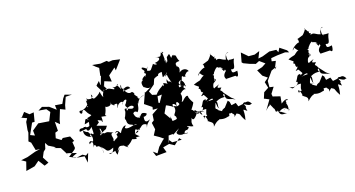

<svg xmlns="http://www.w3.org/2000/svg" viewBox="-196 -1575 4309 2329"><g transform="rotate(-15 1959.0 -410.0)"><path d="M698 -1 659 -22 580 -4 496 -38 582 -107 593 -124 581 -201 606 -209 572 -274 481 -279 460 -259 398 -298 416 -390 394 -392 380 -353 447 -379 439 -494 493 -450 502 -504 539 -627 602 -603 612 -657 645 -753 723 -759 638 -781 611 -742 583 -680 492 -687 500 -629 420 -687 335 -709 282 -676 379 -668 417 -623 375 -518 272 -525 240 -528 156 -459 163 -395 108 -416 170 -556 202 -557 221 -671 166 -662 110 -706 67 -650 49 -651 126 -623 103 -582 93 -483 95 -450 68 -347 96 -324 93 -336 126 -223 180 -221 114 -205 8 -166 -76 -149 -21 -118 -49 -7 63 -36 124 -89 182 -12 208 -23 236 -36 187 -112 214 -177 242 -205 266 -316 216 -354 246 -295 285 -236 373 -192 345 -189 427 -167 489 -68 481 -88 601 -59 546 -33H539L558 -6L680 4L698 88L732 -26Z M954 -349C945 -384 925 -386 989 -363C997 -314 1008 -358 1000 -407C1058 -404 1077 -388 1049 -415C1072 -468 1067 -456 1088 -557C1045 -535 1072 -553 1083 -507C1151 -495 1165 -527 1153 -619C1166 -524 1137 -525 1179 -507C1230 -498 1158 -501 1178 -505C1263 -536 1205 -468 1221 -459C1235 -536 1338 -533 1279 -481C1317 -548 1356 -537 1343 -516C1314 -458 1336 -500 1319 -475C1320 -473 1301 -465 1340 -424C1320 -409 1285 -462 1298 -381C1332 -454 1403 -455 1411 -422C1392 -376 1323 -445 1334 -399C1284 -417 1313 -408 1269 -311C1279 -340 1320 -337 1284 -336C1248 -320 1297 -246 1280 -316C1266 -208 1331 -232 1351 -207C1237 -167 1223 -208 1260 -224C1248 -244 1201 -210 1179 -155C1173 -143 1149 -229 1108 -169C1163 -200 1150 -162 1120 -151C1145 -98 1104 -123 1056 -61C1103 -39 1040 -143 1064 -90C1096 -110 1024 -184 1094 -185C1027 -201 1033 -217 980 -202C992 -210 943 -218 935 -183C969 -158 894 -218 960 -213C964 -220 921 -222 948 -236C929 -283 954 -296 962 -219C997 -247 1025 -246 1018 -256L1037 -284L915 -317ZM780 -349C782 -298 793 -250 852 -319C861 -215 862 -212 821 -249C839 -245 773 -218 837 -200C748 -209 732 -274 743 -301C796 -254 795 -280 797 -268C843 -201 838 -173 819 -126C855 -141 872 -119 790 -158C831 -94 803 -156 791 -154C809 -149 763 -159 780 -120C805 -155 832 -156 814 -69C823 -102 840 -110 851 -66C890 -96 933 -1 906 23C933 -42 865 -93 918 -38C962 -6 947 39 1042 -8C1030 58 982 68 976 48C1024 56 1104 17 1098 27C1081 29 1034 10 1071 89C1105 26 1146 -12 1082 50C1119 -28 1132 -1 1186 3C1143 -6 1249 50 1221 36C1203 47 1225 -16 1220 17C1305 -40 1273 -51 1305 -45C1272 -51 1378 -20 1338 -55C1413 -66 1398 -38 1337 -103C1421 -107 1390 -168 1346 -96C1343 -147 1363 -178 1409 -129C1397 -148 1459 -217 1440 -218C1405 -190 1379 -216 1351 -202C1381 -229 1429 -201 1367 -142C1447 -129 1425 -209 1505 -178C1492 -131 1549 -180 1492 -144C1497 -135 1494 -156 1561 -225C1497 -190 1488 -221 1497 -283C1476 -264 1544 -273 1540 -305C1461 -351 1477 -285 1418 -256C1485 -290 1402 -254 1454 -298C1433 -253 1394 -314 1409 -292C1380 -322 1391 -357 1380 -335C1400 -386 1440 -348 1437 -346C1469 -378 1462 -428 1470 -455C1474 -411 1471 -517 1574 -530C1499 -509 1505 -477 1480 -526C1493 -521 1521 -492 1442 -577C1416 -545 1496 -558 1437 -602C1417 -595 1377 -577 1336 -674C1412 -617 1388 -632 1351 -660C1334 -656 1408 -711 1428 -652C1368 -648 1293 -613 1358 -659C1297 -665 1346 -732 1321 -711C1339 -732 1309 -722 1319 -666C1280 -744 1272 -720 1284 -734C1325 -757 1255 -684 1219 -725C1247 -696 1206 -728 1239 -704C1253 -661 1192 -724 1151 -713C1141 -690 1118 -735 1155 -710C1136 -736 1126 -797 1020 -793C1120 -800 1049 -734 1141 -766C1072 -741 1162 -680 1074 -706C1151 -698 1076 -713 1085 -610C1115 -609 1069 -623 1059 -706C1042 -678 996 -649 970 -642C917 -676 986 -651 947 -701C942 -658 969 -642 894 -654C865 -707 902 -596 870 -650C869 -598 889 -543 863 -567C872 -578 904 -575 887 -604C887 -643 880 -554 787 -542C724 -558 783 -459 796 -533C835 -565 815 -515 888 -458C857 -432 797 -448 851 -404C811 -427 814 -461 781 -370C847 -383 841 -408 831 -336C785 -311 770 -361 752 -331C751 -332 691 -346 701 -297L795 -313ZM1041 -788 1046 -773 1102 -683 1146 -814 1233 -787 1221 -866 1308 -943 1315 -905 1400 -1021 1310 -1034 1259 -1027 1237 -1045 1158 -1032 1054 -1042 1091 -1011 1128 -986 1116 -891 1123 -885 1090 -772 1083 -834Z M1830 15C1829 45 1881 71 1933 46C1950 79 1994 30 1920 59C1939 -21 1962 51 1994 -16C1939 -8 1950 -89 1924 -48C1900 17 1937 -34 1943 24C1986 -67 1994 -5 2050 -8C2027 -66 2048 -75 2054 -112C2065 -46 2127 -140 2138 -166C2165 -151 2180 -112 2190 -113C2190 -152 2125 -200 2228 -136C2100 -180 2078 -202 2135 -185C2089 -168 2109 -196 2077 -206C2120 -271 2129 -294 2116 -294C2087 -336 2080 -363 2080 -363C2083 -415 2017 -358 1994 -315C2037 -346 2061 -354 1988 -327C2038 -419 1976 -454 1995 -418C1988 -417 2052 -490 2079 -462C2018 -542 1981 -559 2048 -591C1990 -500 2075 -522 2002 -465C2093 -505 2063 -525 2006 -506C1999 -537 2005 -546 2038 -517C2074 -498 2113 -533 2073 -491C2107 -547 2028 -618 2037 -559C2087 -606 2041 -656 2110 -609C2114 -666 2123 -673 2080 -614C2128 -627 2124 -670 2165 -667C2170 -677 2122 -737 2055 -679C2093 -771 2020 -754 2040 -772C2018 -819 2092 -814 2090 -815C2048 -882 2089 -907 2014 -895C2055 -891 2041 -935 2003 -877C1986 -953 1997 -931 1956 -902C1950 -912 1955 -821 1935 -849C1937 -810 1909 -840 1921 -891C1911 -895 1950 -840 1922 -833C1927 -863 1921 -892 1912 -980C1962 -943 1872 -977 1898 -974C1880 -906 1871 -934 1814 -934C1876 -933 1882 -881 1794 -869C1844 -840 1791 -840 1771 -865C1724 -803 1735 -780 1679 -804C1711 -883 1686 -840 1685 -827C1591 -893 1639 -818 1619 -845C1668 -789 1644 -815 1640 -782C1688 -774 1608 -702 1650 -758C1623 -742 1568 -716 1613 -675C1607 -720 1553 -698 1588 -620C1590 -631 1635 -572 1680 -605L1593 -554L1581 -558L1585 -552L1539 -422L1630 -361L1625 -327L1687 -328L1607 -274L1603 -200L1572 -176L1591 -91L1555 -22L1622 16L1667 47L1650 58L1584 127L1543 199L1493 163L1519 225L1653 212L1628 146L1709 124L1771 158L1844 88L1870 115H1750L1721 79L1707 117L1709 104L1729 24L1794 19L1876 -35L1825 -112L1810 -196L1806 -168L1750 -247C1770 -287 1787 -330 1808 -369L1756 -366L1713 -392L1725 -490L1663 -504L1637 -553L1716 -621C1743 -689 1721 -684 1781 -708C1816 -707 1766 -735 1848 -743C1842 -647 1836 -678 1892 -704C1881 -704 1950 -757 1868 -677C1928 -695 1869 -744 1932 -585C1903 -633 1906 -574 1881 -643C1858 -559 1921 -579 1829 -608C1837 -580 1821 -551 1821 -586C1809 -572 1744 -545 1702 -468L1778 -477L1727 -386L1714 -350C1781 -354 1858 -312 1884 -289C1842 -346 1908 -347 1921 -279C1905 -354 1938 -359 1955 -310C1913 -264 1878 -326 1884 -295C1907 -221 1836 -208 1871 -178C1942 -245 1868 -177 1929 -204C1898 -231 1858 -238 1880 -150C1870 -129 1798 -142 1741 -110L1734 -40L1744 -43L1787 29L1873 -28Z M2488 -123C2512 -143 2430 -113 2433 -93C2381 -122 2346 -136 2426 -127C2321 -136 2379 -146 2385 -250C2351 -274 2303 -232 2284 -272C2311 -212 2366 -273 2281 -247C2357 -280 2380 -290 2352 -209C2400 -247 2378 -152 2404 -140C2395 -172 2413 -208 2395 -224C2455 -257 2472 -248 2513 -253C2470 -269 2521 -332 2512 -247C2524 -247 2497 -222 2580 -206C2587 -195 2545 -225 2628 -188L2580 -224L2508 -303C2479 -363 2459 -323 2498 -373C2484 -379 2417 -367 2481 -418C2390 -381 2417 -375 2405 -401C2417 -473 2435 -440 2447 -476C2411 -470 2471 -526 2453 -460C2438 -512 2438 -507 2448 -532C2454 -533 2444 -540 2430 -550C2438 -552 2427 -537 2455 -557C2448 -567 2511 -642 2517 -623C2518 -603 2547 -634 2576 -584C2511 -616 2542 -627 2581 -555C2581 -555 2600 -592 2602 -552C2523 -478 2614 -439 2575 -458L2700 -466C2716 -443 2738 -439 2737 -520C2681 -507 2667 -505 2668 -555C2735 -535 2703 -611 2737 -673C2657 -665 2671 -686 2671 -661C2649 -692 2655 -678 2653 -736C2640 -762 2727 -765 2675 -764C2647 -759 2628 -668 2650 -684C2576 -692 2570 -735 2520 -709C2546 -757 2482 -704 2519 -766C2499 -735 2503 -768 2466 -799C2484 -822 2472 -770 2400 -704C2469 -752 2437 -712 2467 -699C2448 -764 2444 -729 2337 -697C2375 -718 2351 -654 2370 -651C2366 -682 2260 -609 2264 -582C2313 -641 2292 -608 2288 -610C2344 -529 2346 -600 2283 -535C2247 -494 2293 -516 2277 -546C2288 -515 2258 -529 2184 -491C2239 -446 2248 -463 2227 -430C2273 -417 2217 -372 2277 -394C2273 -411 2218 -376 2275 -377C2220 -358 2309 -402 2233 -335C2276 -328 2247 -377 2306 -287C2297 -278 2257 -252 2280 -283C2225 -291 2239 -246 2200 -202C2205 -206 2239 -207 2207 -169C2122 -123 2148 -137 2108 -166C2185 -128 2176 -175 2253 -169C2253 -146 2213 -89 2266 -64C2244 -108 2194 -69 2197 -65C2237 -71 2171 -81 2209 -99C2245 -51 2240 18 2230 -35C2240 4 2312 -6 2288 63C2363 -26 2388 10 2370 -9C2445 15 2483 -15 2495 -12C2505 -14 2505 -17 2508 -66C2479 -19 2582 -52 2536 -58C2538 -17 2580 -32 2559 15C2596 -27 2607 -20 2577 -29C2661 9 2608 -14 2678 86C2706 -54 2653 -66 2730 -17C2723 -29 2723 -83 2705 -72C2755 -31 2702 -120 2706 -110C2795 -57 2781 -92 2806 -86C2765 -153 2739 -114 2726 -126C2708 -136 2665 -75 2723 -117L2638 -99L2618 -147L2530 -126C2504 -110 2489 -148 2538 -93C2567 -146 2564 -91 2615 -143C2557 -83 2559 -152 2550 -178L2531 -199L2446 -87Z M3226 108C3241 66 3179 155 3215 105C3232 30 3196 19 3213 7C3205 -23 3209 -20 3236 -18C3244 -24 3223 -54 3154 5L3163 -84L3070 -107L3049 -237L3059 -132L3113 -218L3062 -225V-304L3139 -413L3210 -446L3180 -414L3220 -514L3168 -522L3154 -536L3166 -496L3174 -560L3254 -574L3355 -585L3403 -572L3385 -602L3302 -657L3277 -607L3260 -642L3177 -644L3175 -645L3079 -608L3023 -596L3056 -681L2992 -654H2915L2836 -722L2814 -604L2829 -589L2904 -561L2976 -541L3023 -565L3090 -517L3040 -484L2971 -461L3015 -383L3074 -343L3023 -299L3046 -223L2985 -183L2961 -108L2974 -104L3024 -83L2950 42C3011 -36 3006 13 3014 -35C3000 -44 3015 -20 3053 49C3050 -6 3057 95 3065 82C3125 77 3065 91 3088 73C3100 169 3167 118 3201 138C3116 112 3140 96 3099 96C3142 58 3175 68 3185 63L3159 93L3187 69Z M3676 -123C3700 -143 3618 -113 3621 -93C3569 -122 3534 -136 3614 -127C3509 -136 3567 -146 3573 -250C3539 -274 3491 -232 3472 -272C3499 -212 3554 -273 3469 -247C3545 -280 3568 -290 3540 -209C3588 -247 3566 -152 3592 -140C3583 -172 3601 -208 3583 -224C3643 -257 3660 -248 3701 -253C3658 -269 3709 -332 3700 -247C3712 -247 3685 -222 3768 -206C3775 -195 3733 -225 3816 -188L3768 -224L3696 -303C3667 -363 3647 -323 3686 -373C3672 -379 3605 -367 3669 -418C3578 -381 3605 -375 3593 -401C3605 -473 3623 -440 3635 -476C3599 -470 3659 -526 3641 -460C3626 -512 3626 -507 3636 -532C3642 -533 3632 -540 3618 -550C3626 -552 3615 -537 3643 -557C3636 -567 3699 -642 3705 -623C3706 -603 3735 -634 3764 -584C3699 -616 3730 -627 3769 -555C3769 -555 3788 -592 3790 -552C3711 -478 3802 -439 3763 -458L3888 -466C3904 -443 3926 -439 3925 -520C3869 -507 3855 -505 3856 -555C3923 -535 3891 -611 3925 -673C3845 -665 3859 -686 3859 -661C3837 -692 3843 -678 3841 -736C3828 -762 3915 -765 3863 -764C3835 -759 3816 -668 3838 -684C3764 -692 3758 -735 3708 -709C3734 -757 3670 -704 3707 -766C3687 -735 3691 -768 3654 -799C3672 -822 3660 -770 3588 -704C3657 -752 3625 -712 3655 -699C3636 -764 3632 -729 3525 -697C3563 -718 3539 -654 3558 -651C3554 -682 3448 -609 3452 -582C3501 -641 3480 -608 3476 -610C3532 -529 3534 -600 3471 -535C3435 -494 3481 -516 3465 -546C3476 -515 3446 -529 3372 -491C3427 -446 3436 -463 3415 -430C3461 -417 3405 -372 3465 -394C3461 -411 3406 -376 3463 -377C3408 -358 3497 -402 3421 -335C3464 -328 3435 -377 3494 -287C3485 -278 3445 -252 3468 -283C3413 -291 3427 -246 3388 -202C3393 -206 3427 -207 3395 -169C3310 -123 3336 -137 3296 -166C3373 -128 3364 -175 3441 -169C3441 -146 3401 -89 3454 -64C3432 -108 3382 -69 3385 -65C3425 -71 3359 -81 3397 -99C3433 -51 3428 18 3418 -35C3428 4 3500 -6 3476 63C3551 -26 3576 10 3558 -9C3633 15 3671 -15 3683 -12C3693 -14 3693 -17 3696 -66C3667 -19 3770 -52 3724 -58C3726 -17 3768 -32 3747 15C3784 -27 3795 -20 3765 -29C3849 9 3796 -14 3866 86C3894 -54 3841 -66 3918 -17C3911 -29 3911 -83 3893 -72C3943 -31 3890 -120 3894 -110C3983 -57 3969 -92 3994 -86C3953 -153 3927 -114 3914 -126C3896 -136 3853 -75 3911 -117L3826 -99L3806 -147L3718 -126C3692 -110 3677 -148 3726 -93C3755 -146 3752 -91 3803 -143C3745 -83 3747 -152 3738 -178L3719 -199L3634 -87Z"/></g></svg>

Font: Hussar Lance
Style: ExBd
Weight: 700
Foundry: Cannot Into Space Fonts, PlusOne Fonts
Version: Version 2.270